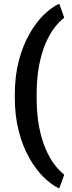

<svg xmlns="http://www.w3.org/2000/svg" viewBox="-20 -810 392 1052"><path d="M61 -289.1Q61 -392.6 83 -476.6Q105 -560.5 141.4 -624.3Q177.7 -688 220.7 -729.5Q263.7 -771 304.7 -789.6L332 -712.9Q304.7 -692.4 277.8 -657.2Q251 -622.1 229 -570.3Q207 -518.6 193.8 -449Q180.7 -379.4 180.7 -290V-276.9Q180.7 -187.5 193.8 -117.9Q207 -48.3 229 3.4Q251 55.2 277.8 90.6Q304.7 126 332 147L304.7 222.7Q263.7 204.1 220.7 162.4Q177.7 120.6 141.4 57.1Q105 -6.3 83 -90.6Q61 -174.8 61 -277.8Z"/></svg>

Font: Heebo
Style: Bold
Weight: 700
Designer: Oded Ezer
Foundry: Ezer Type House
Version: Version 3.100